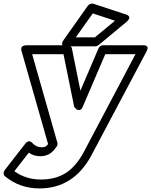

<svg xmlns="http://www.w3.org/2000/svg" viewBox="-149 -825 845 1074"><path d="M-123 127 -7.8 -21Q12.2 -45.4 30.8 -25.9Q54.2 -1 83 -1Q97.2 -1 104.5 -4.6Q111.8 -8.3 118.2 -17.1L120.1 -19L-27.8 -537.1Q-28.3 -538.6 -29.1 -540.8Q-29.8 -543 -30.3 -549.1Q-30.8 -555.2 -28.6 -559.8Q-26.4 -564.5 -19.3 -568.1Q-12.2 -571.8 0 -571.8H231Q239.3 -571.8 245.4 -566.9Q251.5 -562 252.9 -555.2L300.8 -317.9L401.9 -554.2Q409.7 -571.8 428.2 -571.8H651.9Q651.9 -571.3 655.8 -571.8Q659.7 -572.3 664.3 -570.6Q668.9 -568.8 672.9 -565.9Q676.8 -563 676.5 -555.7Q676.3 -548.3 670.9 -538.1L360.8 46.9Q261.2 229 71.8 229Q-39.6 229 -122.1 160.2Q-128.4 154.3 -128.7 144.8Q-128.9 135.3 -123 127ZM-68.8 132.8Q-3.9 179.2 79.1 179.2Q160.6 179.2 217.5 143.6Q274.4 107.9 317.9 28.8L608.9 -522H439.9L314 -228Q306.2 -209.5 294.2 -209.2Q282.2 -209 274.4 -217.8L266.1 -227.1L206.1 -522H30.8L171.9 -26.9Q175.3 -15.1 167 -3.9L157.2 8.8Q127.4 48.8 76.2 48.8Q39.1 48.8 12.2 28.8ZM208 -603 341.8 -792Q346.7 -799.3 356.2 -803Q365.7 -806.6 373 -804.2L555.2 -744.1Q556.6 -743.7 559.3 -742.9Q562 -742.2 566.9 -738.8Q571.8 -735.4 573.7 -731Q575.7 -726.6 572.3 -718.8Q568.8 -710.9 558.1 -702.1L402.8 -573.2Q393.6 -565.9 384.8 -565.9H225.1Q225.1 -566.4 220.5 -565.7Q215.8 -564.9 210.7 -567.1Q205.6 -569.3 201.4 -572.3Q197.3 -575.2 198.5 -583.3Q199.7 -591.3 208 -603ZM274.9 -616.2H381.8L494.1 -709L370.1 -750Z"/></svg>

Font: Trueno Black Outline
Style: Italic
Weight: 900
Width: 6
Designer: Julieta Ulanovsky
Foundry: Julieta Ulanovsky
Version: Version 3.001b | FøM Fix